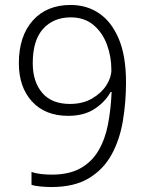

<svg xmlns="http://www.w3.org/2000/svg" viewBox="-20 -744 591 774"><path d="M187 10Q169 10 145.5 8Q122 6 107 1V-51Q123 -45 145 -42.5Q167 -40 188 -40Q258 -40 304 -65.5Q350 -91 377 -137Q404 -183 415.5 -243.5Q427 -304 430 -373H426Q403 -332 360.5 -304.5Q318 -277 255 -277Q162 -277 109 -335Q56 -393 56 -489Q56 -598 112 -661Q168 -724 265 -724Q330 -724 380 -690Q430 -656 459 -587Q488 -518 488 -412Q488 -333 475.5 -257.5Q463 -182 430.5 -122Q398 -62 339 -26Q280 10 187 10ZM262 -325Q314 -325 351.5 -347Q389 -369 409 -400.5Q429 -432 429 -462Q429 -516 411 -564.5Q393 -613 356.5 -643.5Q320 -674 265 -674Q196 -674 154 -628Q112 -582 112 -489Q112 -415 150 -370Q188 -325 262 -325Z"/></svg>

Font: Noto Sans Bengali UI Light
Style: Regular
Weight: 300
Designer: Jelle Bosma - Monotype Design Team
Foundry: Monotype Imaging Inc.
Version: Version 2.003; ttfautohint (v1.8.4.7-5d5b)